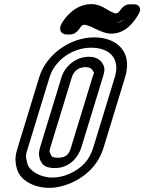

<svg xmlns="http://www.w3.org/2000/svg" viewBox="-20 -879 699 930"><path d="M220 -505C244 -584 328 -648 421 -648C510 -648 564 -597 536 -505L432 -165C413 -103 377 -64 314 -36C285 -24 260 -19 233 -19C175 -19 123 -51 113 -85C102 -125 105 -130 116 -165ZM170 -505 66 -165C55 -130 50 -105 62 -61C77 -5 146 31 218 31C253 31 287 23 323 8C404 -28 458 -86 482 -165L586 -505C624 -629 545 -698 436 -698C319 -698 203 -614 170 -505ZM478 -569C465 -593 441 -604 411 -604C342 -604 292 -552 278 -505L174 -165C168 -144 165 -121 179 -95C190 -72 216 -65 246 -65C319 -65 360 -120 374 -165L478 -505C484 -524 492 -547 478 -569ZM428 -505 324 -165C315 -134 302 -115 261 -115C238 -115 230 -120 228 -126C218 -147 218 -145 224 -165L328 -505C336 -530 356 -554 395 -554C412 -554 424 -548 430 -536C438 -521 437 -533 428 -505ZM544 -767C558 -771 571 -779 580 -786C569 -775 559 -769 544 -767ZM406 -809H407ZM540 -814C536 -814 520 -820 497 -834C473 -850 448 -859 423 -859C351 -859 302 -805 279 -766C260 -734 278 -712 303 -712H319C340 -712 355 -726 364 -739C373 -752 377 -759 390 -759C395 -759 414 -754 441 -740C462 -730 491 -716 518 -716C587 -716 629 -770 653 -814C668 -839 651 -858 632 -858H607C590 -858 576 -848 565 -833C556 -819 548 -814 540 -814Z"/></svg>

Font: DIN Rundschrift
Style: MittelKontKu
Weight: 400
Version: Version 1.027